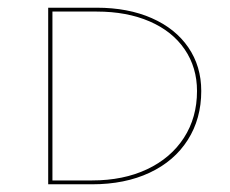

<svg xmlns="http://www.w3.org/2000/svg" viewBox="-20 -478 596 498"><path d="M105 0V-458H231Q312 -458 373.5 -431Q435 -404 468.5 -355Q502 -306 502 -242Q502 -170 467 -115Q432 -60 368 -30Q304 0 219 0ZM231 -448H116V-10H219Q300 -10 361.5 -39Q423 -68 457 -120.5Q491 -173 491 -242Q491 -303 459 -350Q427 -397 368 -422.5Q309 -448 231 -448Z"/></svg>

Font: Ysabeau SC Hairline
Style: Regular
Weight: 100
Designer: Christian Thalmann (Catharsis Fonts)
Version: Version 0.003